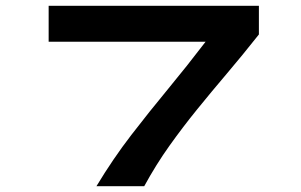

<svg xmlns="http://www.w3.org/2000/svg" viewBox="-20 -643 1040 663"><path d="M313 0Q371 -96 433.5 -177Q496 -258 560.5 -336Q625 -414 690 -499H148V-623H874V-524Q817 -452 763.5 -389Q710 -326 660.5 -265Q611 -204 565 -139.5Q519 -75 478 0Z"/></svg>

Font: Inconsolata UltraExpanded Black
Style: Regular
Weight: 900
Width: 9
Monospace: yes
Designer: Raph Levien, Cyreal, Brenton Simpson
Foundry: Raph Levien, Cyreal, Google
Version: Version 3.001; ttfautohint (v1.8.2.53-6de2)